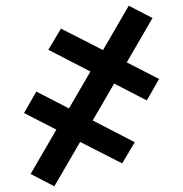

<svg xmlns="http://www.w3.org/2000/svg" viewBox="-20 -488 640 671"><path d="M170 163 87 120 177 -35 64 -93 107 -168 221 -109 296 -238 149 -314 193 -388 340 -313 430 -468 513 -425 423 -270 536 -212 493 -137 379 -196 304 -67 451 9 407 83 260 8Z"/></svg>

Font: Iosevka Fixed Curly Md Ex
Style: Regular
Weight: 500
Width: 7
Monospace: yes
Designer: Belleve Invis
Foundry: Belleve Invis
Version: Version 30.1.2